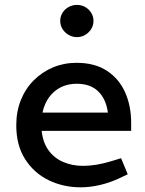

<svg xmlns="http://www.w3.org/2000/svg" viewBox="-20 -772 605 799"><path d="M315.6 7.5Q243.5 7.5 182.5 -22.1Q121.6 -51.7 84.7 -109.4Q47.7 -167.1 47.7 -250.6Q47.7 -308.2 66.9 -355.9Q86.1 -403.5 120.9 -438.2Q155.7 -472.8 200.9 -491.7Q246.2 -510.6 298.7 -510.6Q373.9 -510.6 424.4 -477.8Q474.9 -444.9 500.4 -388.4Q525.8 -331.8 525.8 -261.1V-227.5H153.4Q158.5 -178.7 182.1 -146.4Q205.6 -114.1 242.9 -98Q280.2 -81.8 325.3 -81.8Q353.4 -81.8 382.4 -86.7Q411.3 -91.6 440.7 -100.5L483.8 -113.7L511.6 -46.8L472.6 -28.4Q435 -11 394.6 -1.8Q354.2 7.5 315.6 7.5ZM156.9 -303.4H428.9Q421.7 -359.3 389.1 -391.4Q356.6 -423.5 299 -423.5Q262.7 -423.5 233.5 -409.1Q204.3 -394.6 184.4 -367.5Q164.6 -340.4 156.9 -303.4ZM299.9 -617.5Q281.5 -617.5 265.4 -626.9Q249.3 -636.2 239.9 -651.6Q230.6 -666.9 230.6 -685.5Q230.6 -703.3 239.9 -718.5Q249.3 -733.8 265.4 -742.7Q281.5 -751.6 299.9 -751.6Q319.2 -751.6 334.8 -742.7Q350.3 -733.8 359.7 -718.5Q369.1 -703.2 369.1 -685.4Q369.1 -666.8 359.7 -651.5Q350.3 -636.3 334.8 -626.9Q319.2 -617.5 299.9 -617.5Z"/></svg>

Font: REM Medium
Style: Regular
Weight: 500
Designer: Octavio Pardo
Foundry: Ashler Design
Version: Version 1.005;gftools[0.9.28]